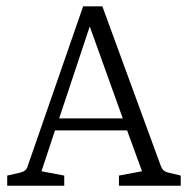

<svg xmlns="http://www.w3.org/2000/svg" viewBox="-20 -590 595 610"><path d="M370.1 -213.9 265.1 -505.9 168 -213.9ZM554.2 0H357.9V-32.2L431.2 -45.9L383.8 -175.8H154.8L111.8 -45.9L184.1 -32.2V0H2.9V-32.2L45.9 -42Q64 -46.9 67.9 -62L244.1 -569.8H305.2L491.2 -62Q497.1 -45.9 513.2 -42L554.2 -32.2Z"/></svg>

Font: Yrsa-Light
Style: Regular
Weight: 300
Designer: Anna Giedrys (Yrsa+Rasa design), David Brezina (Yrsa art-direction, Rasa art-direction, design)
Foundry: Rosetta Type Foundry
Version: Version 1.001;PS 1.1;hotconv 1.0.88;makeotf.lib2.5.647800